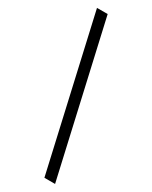

<svg xmlns="http://www.w3.org/2000/svg" viewBox="-252 -886 876 1106"><g transform="rotate(30 186.0 -333.5)"><path d="M108 -833 335 166H264L37 -833Z"/></g></svg>

Font: Noto Sans Oriya ExtCond
Style: Regular
Weight: 400
Width: 2
Designer: Amélie Bonet and Sol Matas
Foundry: Google LLC
Version: Version 2.006; ttfautohint (v1.8.4.7-5d5b)